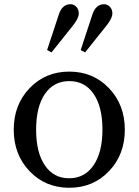

<svg xmlns="http://www.w3.org/2000/svg" viewBox="-20 -879 656 909"><path d="M120 -461.5Q195 -540 308 -540Q421 -540 496 -461.5Q571 -383 571 -265Q571 -147 496 -68.5Q421 10 308 10Q195 10 120 -68.5Q45 -147 45 -265Q45 -383 120 -461.5ZM307 -35Q381 -35 423 -96.5Q465 -158 465 -266Q465 -373 423.5 -434Q382 -495 308 -495Q234 -495 192.5 -434Q151 -373 151 -265Q151 -157 192.5 -96Q234 -35 307 -35ZM383 -631 362 -642 418 -812Q434 -859 473 -859Q489 -859 500.5 -846.5Q512 -834 512 -816Q512 -792 482 -755ZM224 -631 203 -642 259 -812Q275 -859 314 -859Q330 -859 341.5 -846.5Q353 -834 353 -816Q353 -792 323 -755Z"/></svg>

Font: Libre Caslon Text
Style: Regular
Weight: 400
Designer: Pablo Impallari, Rodrigo Fuenzalida
Foundry: Pablo Impallari, Rodrigo Fuenzalida
Version: Version 1.002